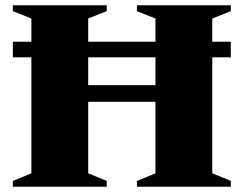

<svg xmlns="http://www.w3.org/2000/svg" viewBox="-20 -705 920 725"><path d="M313 -50.5 383 -22V0H28.5V-21.5L98.5 -50.5V-635L28.5 -663V-685H383V-663L313 -635ZM781.5 -50.5 851.5 -22V0H497V-21.5L567 -50.5V-635L497 -663V-685H851.5V-663L781.5 -635ZM28.5 -488.5V-547.5H851.5V-488.5ZM199 -320.5V-383.5H681V-320.5Z"/></svg>

Font: Newsreader 36pt ExtraBold
Style: Regular
Weight: 800
Designer: Hugues Gentile
Foundry: Production Type
Version: Version 1.003